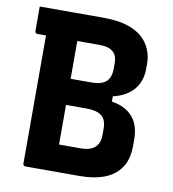

<svg xmlns="http://www.w3.org/2000/svg" viewBox="-79 -770 759 840"><g transform="rotate(10 300.0 -350.0)"><path d="M331 0Q301 0 261.5 0Q222 0 185 0Q148 0 121 0Q94 0 90 0Q85 0 82 -3Q79 -6 79 -11Q79 -93 79 -168.5Q79 -244 79 -317.5Q79 -391 79 -466.5Q79 -542 79 -624H225L218 -604Q218 -571 218 -541Q218 -511 218 -482Q218 -437 218 -393.5Q218 -350 218 -306Q218 -262 218 -215.5Q218 -169 218 -120Q235 -120 250.5 -120Q266 -120 282 -120Q298 -120 314 -120Q343 -120 361.5 -128.5Q380 -137 389 -153.5Q398 -170 398 -193V-224Q398 -248 389 -264Q380 -280 360.5 -288Q341 -296 308 -296H147L152 -381H413V-345Q473 -336 505.5 -299.5Q538 -263 538 -199V-171Q538 -110 512 -72.5Q486 -35 440 -17.5Q394 0 331 0ZM30 -700Q101 -700 172 -700Q243 -700 313 -700Q376 -700 418.5 -686.5Q461 -673 486.5 -650Q512 -627 524 -597Q536 -567 536 -536V-513Q536 -475 522 -446.5Q508 -418 482.5 -399Q457 -380 421 -370.5Q385 -361 341 -361Q283 -361 242.5 -361Q202 -361 169 -361L152 -348L147 -412Q188 -412 229 -412Q270 -412 310 -412Q341 -412 360 -420.5Q379 -429 387.5 -446.5Q396 -464 396 -488V-513Q396 -528 392 -540.5Q388 -553 379 -561Q369 -571 353 -575.5Q337 -580 314 -580Q269 -580 223.5 -580Q178 -580 132.5 -580Q87 -580 41 -580Q36 -580 33 -583Q30 -586 30 -591Q30 -621 30 -646Q30 -671 30 -700Z"/></g></svg>

Font: Recursive
Style: Bold
Weight: 700
Version: Version 1.085